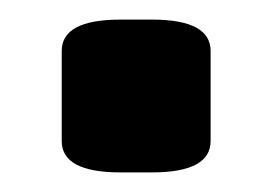

<svg xmlns="http://www.w3.org/2000/svg" viewBox="-20 -174 278 196"><path d="M103 2Q43 2 43 -30V-122Q43 -154 103 -154H135Q195 -154 195 -122V-30Q195 2 135 2Z"/></svg>

Font: Asap Expanded
Style: Bold
Weight: 700
Width: 7
Designer: Pablo Cosgaya
Foundry: Omnibus-Type
Version: Version 3.001; ttfautohint (v1.8.4.7-5d5b)